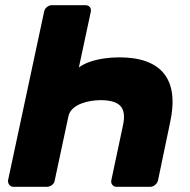

<svg xmlns="http://www.w3.org/2000/svg" viewBox="-20 -720 731 740"><path d="M309 -700Q320 -700 326 -693Q332 -686 330 -675L284 -460Q303 -474 328.5 -482.5Q354 -491 383 -495Q412 -499 439 -499Q563 -499 613 -435Q663 -371 635 -245L589 -25Q587 -15 578 -7.5Q569 0 559 0H430Q419 0 413 -7.5Q407 -15 409 -25L454 -237Q465 -287 445 -310.5Q425 -334 367 -334Q351 -334 331.5 -331Q312 -328 293.5 -321Q275 -314 261.5 -302Q248 -290 244 -273L191 -25Q190 -15 181 -7.5Q172 0 161 0H32Q22 0 16 -7.5Q10 -15 11 -25L150 -675Q152 -686 161 -693Q170 -700 180 -700Z"/></svg>

Font: Rubik
Style: Bold Italic
Weight: 700
Italic angle: -12°
Designer: Hubert and Fischer
Foundry: Hubert and Fischer
Version: Version 2.300;gftools[0.9.30]